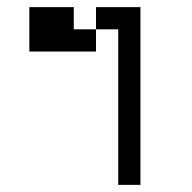

<svg xmlns="http://www.w3.org/2000/svg" viewBox="-20 -520 540 540"><path d="M312.5 -437.5V0H375Q375 0 375 -500H250V-437.5H187.5V-500H62.5Q62.5 -500 62.5 -375H250V-437.5Z"/></svg>

Font: CalcUnifontExMono
Style: Regular
Weight: 500
Version: Version 15.0.06